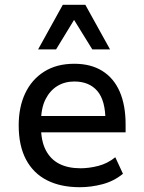

<svg xmlns="http://www.w3.org/2000/svg" viewBox="-20 -772 601 801"><path d="M313 9Q233 9 176 -20Q119 -49 88.5 -106.5Q58 -164 58 -249Q58 -325 85 -382.5Q112 -440 164 -473Q216 -506 290 -506Q359 -506 407 -476Q455 -446 479.5 -389.5Q504 -333 504 -253V-220H132V-288H437L420 -267Q420 -353 386 -392.5Q352 -432 290 -432Q250 -432 219 -413Q188 -394 169.5 -357Q151 -320 151 -262V-244Q151 -184 171 -145.5Q191 -107 227.5 -88.5Q264 -70 316 -70Q352 -70 390.5 -80Q429 -90 461 -116L493 -47Q455 -16 407.5 -3.5Q360 9 313 9ZM139 -566 242 -752H336L439 -566H365L289 -689L214 -566Z"/></svg>

Font: Nunito Sans 7pt SemiCondensed Medium
Style: Regular
Weight: 500
Width: 4
Designer: Vernon Adams
Foundry: Vernon Adams
Version: Version 3.101;gftools[0.9.27]